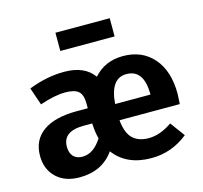

<svg xmlns="http://www.w3.org/2000/svg" viewBox="-110 -880 1075 1018"><g transform="rotate(-15 427.5 -371.0)"><path d="M577 -758V-658H279V-758ZM821 -277Q821 -267 818 -222H487Q494 -150 526 -120Q558 -90 613 -90Q676 -90 742 -136L801 -56Q712 16 600 16Q464 16 395 -76Q330 16 206 16Q125 16 78 -29.5Q31 -75 31 -148Q31 -235 95.5 -281Q160 -327 280 -327H341V-352Q341 -401 319.5 -420Q298 -439 247 -439Q189 -439 107 -411L74 -507Q173 -546 270 -546Q381 -546 431 -476Q493 -546 592 -546Q697 -546 759 -474.5Q821 -403 821 -277ZM681 -311V-317Q679 -449 585 -449Q497 -449 487 -311ZM249 -86Q309 -86 355 -158Q345 -195 343 -240V-243H296Q181 -243 181 -158Q181 -124 198.5 -105Q216 -86 249 -86Z"/></g></svg>

Font: FiraGO SemiBold
Style: Regular
Weight: 600
Designer: bBox Type
Foundry: bBox Type GmbH
Version: Version 1.001;PS 001.001;hotconv 1.0.88;makeotf.lib2.5.64775